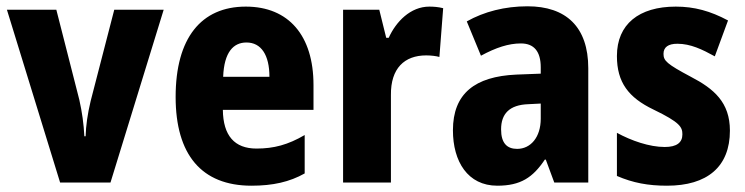

<svg xmlns="http://www.w3.org/2000/svg" viewBox="-20 -631 2367 610"><path d="M171 -51H331L500 -600H343L268 -310C258 -268 253 -232 252 -198H248C246 -237 241 -274 232 -314L159 -600H2Z M761 -610C619 -610 538 -510 538 -323C538 -140 620 -41 779 -41C847 -41 900 -53 948 -80V-202C895 -171 850 -159 795 -159C725 -159 689 -200 688 -282H976V-361C976 -518 897 -610 761 -610ZM763 -496C810 -496 836 -456 836 -387H689C692 -466 722 -496 763 -496Z M1344 -610C1284 -610 1238 -562 1215 -511H1207L1185 -600H1070V-51H1222V-329C1221 -414 1265 -455 1334 -455C1349 -455 1366 -453 1376 -450L1388 -605C1372 -609 1357 -610 1344 -610Z M1656 -611C1584 -611 1518 -594 1463 -563L1508 -454C1556 -480 1596 -493 1635 -493C1677 -493 1698 -467 1698 -417V-397L1620 -394C1489 -388 1419 -334 1419 -217C1419 -118 1466 -41 1560 -41C1634 -41 1673 -67 1711 -124H1714L1741 -51H1849V-414C1849 -546 1778 -611 1656 -611ZM1659 -300 1698 -302V-254C1698 -195 1666 -158 1623 -158C1591 -158 1572 -176 1572 -220C1572 -269 1598 -298 1659 -300Z M2299 -216C2299 -306 2248 -349 2175 -387C2098 -428 2088 -438 2088 -460C2088 -481 2103 -492 2132 -492C2174 -492 2211 -474 2251 -452L2293 -566C2237 -596 2186 -610 2127 -610C2010 -610 1940 -554 1940 -453C1940 -369 1977 -321 2056 -283C2141 -242 2148 -227 2148 -204C2148 -178 2130 -164 2092 -164C2043 -164 1986 -184 1940 -209V-72C1991 -50 2039 -41 2099 -41C2227 -41 2299 -101 2299 -216Z"/></svg>

Font: Noto Sans Tamil UI Condensed ExtraBold
Style: Regular
Weight: 800
Width: 3
Designer: Jelle Bosma - Monotype Design Team
Foundry: Monotype Imaging Inc.
Version: Version 2.004